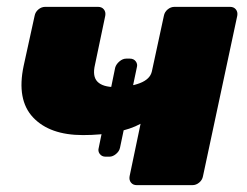

<svg xmlns="http://www.w3.org/2000/svg" viewBox="-20 -540 719 560"><path d="M379 0Q368 0 362 -7.5Q356 -15 358 -26L390 -179Q361 -163 317.5 -154.5Q274 -146 222 -146Q125 -146 76.5 -197.5Q28 -249 49 -348L81 -494Q83 -505 92 -512.5Q101 -520 112 -520H266Q277 -520 283 -512.5Q289 -505 287 -494L257 -351Q249 -317 264.5 -301.5Q280 -286 316 -286Q358 -286 388 -297.5Q418 -309 423 -332L458 -494Q460 -505 469 -512.5Q478 -520 489 -520H651Q662 -520 668 -512.5Q674 -505 672 -494L572 -26Q570 -15 561 -7.5Q552 0 541 0ZM288 -83Q277 -83 271 -91Q265 -99 268 -109L316 -343Q319 -353 328.5 -361Q338 -369 348 -369H359Q370 -369 376 -361Q382 -353 379 -343L330 -109Q328 -99 318.5 -91Q309 -83 299 -83Z"/></svg>

Font: Rubik Light ExtraBold
Style: Italic
Weight: 800
Italic angle: -12°
Version: Version 2.104